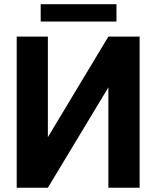

<svg xmlns="http://www.w3.org/2000/svg" viewBox="-20 -883 740 903"><path d="M489.7 -710.9H636.7V0H489.7V-472.2L205.1 0H58.6V-710.9H205.1V-237.8ZM527.8 -781.7H171.4V-863.3H527.8Z"/></svg>

Font: Robotiche
Style: Bold
Weight: 700
Designer: Google
Version: Version 2.001150; 2014